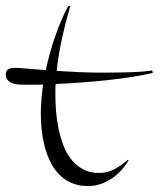

<svg xmlns="http://www.w3.org/2000/svg" viewBox="-83 -607 532 643"><path d="M347.7 -69.8Q336.9 -51.8 322.5 -36.1Q308.1 -20.5 290.8 -8.8Q273.4 2.9 253.4 9.5Q233.4 16.1 211.9 16.1Q180.2 16.1 156 5.4Q131.8 -5.4 114.3 -23.7Q96.7 -42 85 -66.4Q73.2 -90.8 66.4 -117.4Q59.6 -144 56.6 -171.9Q53.7 -199.7 53.7 -225.1Q53.7 -248.5 55.7 -273.2Q57.6 -297.9 61.5 -323.7Q46.4 -323.2 32 -323.2Q17.6 -323.2 3.4 -323.2Q-5.9 -323.2 -17.6 -323.7Q-29.3 -324.2 -39.6 -327.6Q-49.8 -331.1 -56.6 -337.9Q-63.5 -344.7 -63.5 -357.9Q-63.5 -365.2 -60.8 -369.6Q-58.1 -374 -53.5 -376.2Q-48.8 -378.4 -42.7 -379.2Q-36.6 -379.9 -30.3 -379.9Q-22.9 -379.9 4.4 -377.4Q31.7 -375 70.3 -372.1Q82.5 -429.7 101.8 -485.4Q121.1 -541 145.5 -586.9H152.3Q136.7 -533.7 124.8 -479.5Q112.8 -425.3 106.9 -369.6Q142.6 -367.2 180.4 -365.5Q218.3 -363.8 254.4 -363.8Q307.6 -363.8 340.8 -364.7Q374 -365.7 393.1 -367.2Q415.5 -369.1 426.8 -371.1L428.7 -362.8Q399.4 -356 361.8 -349.9Q324.2 -343.8 281.7 -339.1Q239.3 -334.5 193.8 -331.1Q148.4 -327.6 103.5 -325.7Q102.5 -315.9 102.5 -305.9Q102.5 -295.9 102.5 -286.1Q102.5 -262.7 104.7 -234.4Q106.9 -206.1 112.8 -177.5Q118.7 -148.9 128.7 -121.8Q138.7 -94.7 155 -74Q171.4 -53.2 194.3 -40.5Q217.3 -27.8 248.5 -27.8Q277.3 -27.8 300.5 -40.5Q323.7 -53.2 344.7 -71.8Z"/></svg>

Font: Montez
Style: Regular
Weight: 400
Designer: Astigmatic (AOETI)
Foundry: Astigmatic (AOETI)
Version: Version 1.000